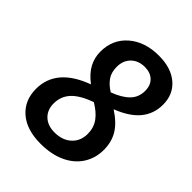

<svg xmlns="http://www.w3.org/2000/svg" viewBox="-207 -840 966 966"><g transform="rotate(45 275.5 -357.5)"><path d="M356.9 -725.1Q444.3 -725.1 495.1 -681.6Q545.9 -638.2 545.9 -564.9Q545.9 -500.5 507.3 -452.9Q468.8 -405.3 386.2 -373Q444.8 -335 470.5 -292.2Q496.1 -249.5 496.1 -193.8Q496.1 -134.8 466.1 -88.1Q436 -41.5 380.4 -15.9Q324.7 9.8 248 9.8Q148.9 9.8 93 -39.1Q37.1 -87.9 37.1 -169.9Q37.1 -314.9 216.8 -380.9Q172.4 -415 153.1 -451.7Q133.8 -488.3 133.8 -530.8Q133.8 -618.2 195.8 -671.6Q257.8 -725.1 356.9 -725.1ZM290 -328.1Q217.3 -301.8 184.6 -266.4Q151.9 -231 151.9 -180.2Q151.9 -134.8 180.7 -107.4Q209.5 -80.1 257.8 -80.1Q314 -80.1 347.9 -111.3Q381.8 -142.6 381.8 -192.9Q381.8 -237.3 358.2 -269.8Q334.5 -302.2 290 -328.1ZM347.2 -634.8Q301.8 -634.8 273.9 -607.4Q246.1 -580.1 246.1 -535.2Q246.1 -494.6 265.1 -468.3Q284.2 -441.9 315.9 -422.9Q372.1 -443.8 402.6 -474.1Q433.1 -504.4 433.1 -550.8Q433.1 -590.3 409.7 -612.5Q386.2 -634.8 347.2 -634.8Z"/></g></svg>

Font: f5618774984       
Style: Italic
Weight: 600
Italic angle: -12°
Foundry: Ascender Corporation
Version: Version 1.10